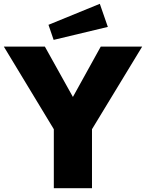

<svg xmlns="http://www.w3.org/2000/svg" viewBox="-26 -986 765 1006"><path d="M456 -309V0H256V-309L-6 -742H209L356 -478L502 -742H719ZM539 -845 255 -777 228 -856 497 -966Z"/></svg>

Font: Morrison Black
Style: Regular
Weight: 900
Designer: Pablo Impallari, Rodrigo Fuenzalida (Modified by Dan O. Williams)
Version: Version 0.03;June 6, 2019;FontCreator 11.5.0.2425 64-bit; tt